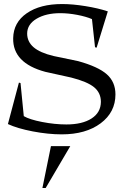

<svg xmlns="http://www.w3.org/2000/svg" viewBox="-20 -642 613 946"><path d="M19 -30.8 73.2 -234.9 81.1 -232.9 97.2 -69.8Q125 -53.2 187.5 -41Q250 -28.8 307.1 -28.8Q385.3 -28.8 430.9 -58.1Q476.6 -87.4 477.1 -140.1Q477.1 -184.6 443.6 -212.2Q410.2 -239.7 331.1 -259.8L203.1 -288.1Q42 -331.5 44.9 -454.1Q46.4 -531.7 112.1 -576.9Q177.7 -622.1 286.1 -622.1Q337.9 -622.1 401.1 -611.8Q464.4 -601.6 511.2 -585.9L456.1 -407.2L448.2 -409.2L433.1 -547.9Q403.8 -560.5 360.1 -568.8Q316.4 -577.1 276.9 -577.1Q206.5 -577.1 160.4 -549.8Q114.3 -522.5 113.8 -477.1Q113.8 -437 145 -409.7Q176.3 -382.3 243.2 -366.2L365.2 -340.8Q463.9 -313.5 506.3 -275.9Q548.8 -238.3 548.8 -176.8Q548.8 -88.9 475.8 -34.4Q402.8 20 284.2 20Q217.3 20 141.1 5.4Q64.9 -9.3 19 -30.8ZM189 284.2 231 78.1H326.2L205.1 284.2Z"/></svg>

Font: Halibut
Style: Regular
Weight: 400
Designer: Matteo Maggi
Foundry: Collletttivo
Version: Version 3.080 | FøM Fix